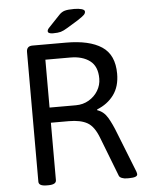

<svg xmlns="http://www.w3.org/2000/svg" viewBox="-58 -911 726 959"><g transform="rotate(-5 305.0 -431.0)"><path d="M137 2Q97 2 97 -20V-670Q97 -700 127 -700H295Q412 -700 474 -659Q536 -618 536 -523Q536 -459 505 -417Q474 -375 421 -354V-350Q453 -340 472.5 -307.5Q492 -275 511 -225L589 -28Q592 -19 592 -14Q592 2 550 2H540Q525 2 514 -2.5Q503 -7 500 -14L424 -210Q402 -269 368 -288.5Q334 -308 275 -308H185V-20Q185 2 145 2ZM185 -384H317Q353 -384 382 -401Q411 -418 428 -446Q445 -474 445 -507Q445 -568 408 -596Q371 -624 310 -624H185ZM235 -752Q209 -752 209 -765Q209 -769 211.5 -773.5Q214 -778 220 -784L274 -841Q287 -855 303 -859.5Q319 -864 350 -864Q373 -864 388 -859.5Q403 -855 403 -846Q403 -838 396 -830.5Q389 -823 363 -806L309 -773Q288 -760 274 -756Q260 -752 235 -752Z"/></g></svg>

Font: Asap
Style: Regular
Weight: 400
Designer: Pablo Cosgaya
Foundry: Omnibus-Type
Version: Version 3.001